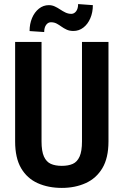

<svg xmlns="http://www.w3.org/2000/svg" viewBox="-20 -918 609 948"><path d="M384.8 -710.9H515.6V-219.7Q515.6 -138.2 485.4 -87.6Q455.1 -37.1 402.8 -13.7Q350.6 9.8 285.2 9.8Q218.3 9.8 166 -13.7Q113.8 -37.1 84.2 -87.6Q54.7 -138.2 54.7 -219.7V-710.9H185.1V-219.7Q185.1 -171.4 197 -145Q209 -118.7 231 -108.9Q252.9 -99.1 285.2 -99.1Q317.4 -99.1 339.4 -108.9Q361.3 -118.7 373 -145Q384.8 -171.4 384.8 -219.7ZM365.7 -897.9 438.5 -892.6Q438.5 -856.9 426 -827.9Q413.6 -798.8 391.8 -782Q370.1 -765.1 342.3 -765.1Q323.2 -765.1 309.1 -771.7Q294.9 -778.3 283.4 -786.6Q272 -794.9 259.8 -801.5Q247.6 -808.1 231.4 -808.1Q217.3 -808.1 207.8 -795.2Q198.2 -782.2 198.2 -759.8L126 -764.6Q126 -799.8 138.2 -828.9Q150.4 -857.9 172.1 -875.2Q193.8 -892.6 221.2 -892.6Q236.8 -892.6 250.5 -886.2Q264.2 -879.9 276.9 -871.3Q289.6 -862.8 303.2 -856.2Q316.9 -849.6 332 -849.6Q346.2 -849.6 356 -862.5Q365.7 -875.5 365.7 -897.9Z"/></svg>

Font: Roboto Condensed SemiBold
Style: Regular
Weight: 600
Designer: Christian Robertson
Foundry: Google
Version: Version 3.008; 2023